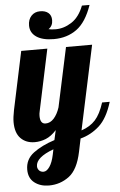

<svg xmlns="http://www.w3.org/2000/svg" viewBox="-71 -762 662 1055"><g transform="rotate(-5 260.0 -234.5)"><path d="M44 153Q44 96 90 61.5Q136 27 207 4L219 -50Q190 -18 160 -6Q130 6 99 6Q51 6 21.5 -24Q-8 -54 -8 -114Q-8 -139 0 -179L68 -500H212L140 -160Q137 -148 137 -135Q137 -91 167 -91Q193 -91 213 -113.5Q233 -136 245 -173L315 -500H459L360 -36Q408 -52 437 -84Q466 -116 486 -179H528Q501 -90 455 -48.5Q409 -7 351 8L336 80Q316 177 267 213.5Q218 250 156 250Q108 250 76 225Q44 200 44 153ZM191 83 197 54Q99 90 99 139Q99 152 108 162Q117 172 133 172Q150 172 166 149Q182 126 191 83ZM123 -635Q123 -668 141.5 -688Q160 -708 190 -708Q219 -708 235.5 -694Q252 -680 252 -654Q252 -622 228 -606Q241 -602 268 -602Q313 -602 355.5 -629.5Q398 -657 422 -719H464Q432 -626 379 -587.5Q326 -549 253 -549Q191 -549 157 -572Q123 -595 123 -635Z"/></g></svg>

Font: Lobster
Style: Regular
Weight: 400
Designer: Impallari Type
Foundry: Impallari Type
Version: Version 2.100